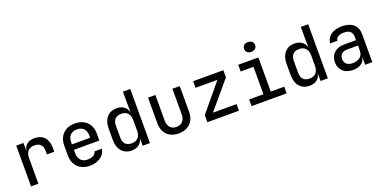

<svg xmlns="http://www.w3.org/2000/svg" viewBox="-16 -1602 4832 2434"><g transform="rotate(-20 2400.0 -384.5)"><path d="M108 0H207V-347C207 -429 248 -474 323 -474C396 -474 436 -436 436 -359V-312H535V-360C535 -487 470 -560 356 -560C271 -560 218 -516 207 -444H206V-550H108Z M900 10C1017 10 1102 -49 1115 -142H1016C1008 -100 963 -74 900 -74C824 -74 777 -122 777 -202V-250H1120V-349C1120 -476 1033 -560 900 -560C768 -560 680 -476 680 -340V-210C680 -74 768 10 900 10ZM777 -349C777 -433 821 -480 900 -480C979 -480 1023 -433 1023 -349V-323H777Z M1464 10C1546 10 1602 -34 1614 -107V0H1712V-730H1613V-572L1615 -444C1603 -516 1545 -560 1464 -560C1353 -560 1283 -481 1283 -354V-196C1283 -69 1354 10 1464 10ZM1498 -76C1425 -76 1382 -112 1382 -197V-353C1382 -438 1425 -474 1498 -474C1569 -474 1613 -427 1613 -348V-202C1613 -123 1569 -76 1498 -76Z M2099 10C2229 10 2314 -71 2314 -202V-550H2215V-202C2215 -125 2170 -77 2099 -77C2029 -77 1985 -125 1985 -202V-550H1886V-202C1886 -72 1969 10 2099 10Z M2487 0H2913V-89H2594L2902 -454V-550H2495V-461H2790L2487 -96Z M3316 -647C3361 -647 3390 -672 3390 -712C3390 -754 3361 -779 3316 -779C3270 -779 3242 -754 3242 -712C3242 -672 3270 -647 3316 -647ZM3083 0H3556V-90H3375V-550H3103V-460H3276V-90H3083Z M3864 10C3946 10 4002 -34 4014 -107V0H4112V-730H4013V-572L4015 -444C4003 -516 3945 -560 3864 -560C3753 -560 3683 -481 3683 -354V-196C3683 -69 3754 10 3864 10ZM3898 -76C3825 -76 3782 -112 3782 -197V-353C3782 -438 3825 -474 3898 -474C3969 -474 4013 -427 4013 -348V-202C4013 -123 3969 -76 3898 -76Z M4449 10C4543 10 4603 -32 4613 -101H4615V0H4712V-377C4712 -493 4636 -560 4501 -560C4376 -560 4297 -495 4290 -406H4388C4391 -450 4434 -476 4501 -476C4576 -476 4613 -443 4613 -375V-333H4452C4340 -333 4265 -265 4265 -162C4265 -59 4335 10 4449 10ZM4475 -73C4406 -73 4365 -109 4365 -167C4365 -223 4403 -260 4461 -260H4613V-187C4613 -117 4559 -73 4475 -73Z"/></g></svg>

Font: JetBrains Mono Medium
Style: Regular
Weight: 436
Monospace: yes
Designer: Philipp Nurullin, Konstantin Bulenkov
Foundry: JetBrains
Version: Version 2.305